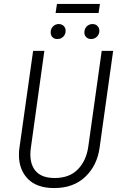

<svg xmlns="http://www.w3.org/2000/svg" viewBox="-20 -943 623 974"><path d="M485 -192Q472 -102 412 -45.5Q352 11 255 11Q167 11 121.5 -35.5Q76 -82 76 -158Q76 -177 79 -196L148 -685H205L137 -196Q134 -177 134 -160Q134 -103 164.5 -71.5Q195 -40 258 -40Q332 -40 375 -84Q418 -128 428 -200L496 -685H554ZM237 -778Q237 -797 249 -809Q261 -821 278 -821Q293 -821 303 -811.5Q313 -802 313 -787Q313 -769 301 -757Q289 -745 271 -745Q255 -745 246 -754.5Q237 -764 237 -778ZM408 -778Q408 -797 420 -809Q432 -821 450 -821Q465 -821 474.5 -811Q484 -801 484 -787Q484 -769 472 -757Q460 -745 442 -745Q427 -745 417.5 -754.5Q408 -764 408 -778ZM480 -877H262L269 -923H487Z"/></svg>

Font: Fira Sans Condensed Light
Style: Italic
Weight: 300
Width: 3
Italic angle: -8°
Designer: Carrois Corporate & Edenspiekermann AG
Foundry: Carrois Corporate GbR & Edenspiekermann AG
Version: Version 4.203